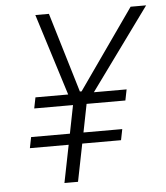

<svg xmlns="http://www.w3.org/2000/svg" viewBox="-51 -744 683 789"><g transform="rotate(-5 290.5 -349.0)"><path d="M270 -155 239 0H183L214 -155H54L63 -200H223L246 -316H86L95 -361H230L124 -698H180L279 -369H286L517 -698H581L336 -361H471L462 -316H302L279 -200H439L430 -155Z"/></g></svg>

Font: IBM Plex Sans Cond Light
Style: Italic
Weight: 300
Width: 3
Italic angle: -11°
Designer: Mike Abbink, Paul van der Laan, Pieter van Rosmalen
Foundry: Bold Monday
Version: Version 1.3